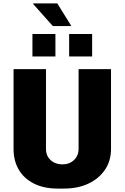

<svg xmlns="http://www.w3.org/2000/svg" viewBox="-20 -1089 726 1119"><path d="M315 10Q236 10 178 -19Q120 -48 89.5 -100Q59 -152 59 -221V-686H248V-221Q248 -181 275 -156Q302 -131 343 -131Q385 -131 411.5 -156.5Q438 -182 438 -221V-686H627V-221Q627 -152 592 -100Q557 -48 495.5 -19Q434 10 353 10ZM288 -937 173 -1066 174 -1069H314L396 -937ZM169 -760V-891H303V-760ZM383 -760V-891H517V-760Z"/></svg>

Font: Chivo Medium ExtraBold
Style: Regular
Weight: 800
Version: Version 2.002